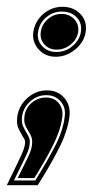

<svg xmlns="http://www.w3.org/2000/svg" viewBox="-56 -406 281 565"><path d="M-36 139Q-17 100 -6.5 78.5Q4 57 8.5 46.5Q13 36 14.5 31Q16 26 17 21Q19 10 16.5 5Q14 0 9 -8Q4 -16 -2 -29Q-8 -42 -5 -64Q0 -96 25 -118Q50 -140 82 -140Q115 -140 134 -117Q153 -94 148 -60Q142 -17 116 33.5Q90 84 55 139ZM-15 125H48Q81 72 105 26Q129 -20 134 -60Q139 -88 123 -107Q107 -126 80 -126Q54 -126 33.5 -108Q13 -90 9 -64Q7 -46 11.5 -35.5Q16 -25 21 -17Q26 -9 29.5 -1Q33 7 31 21Q30 29 27 37Q24 45 15 64Q6 83 -15 125ZM-4 118Q15 80 23.5 62.5Q32 45 34.5 37Q37 29 38 21Q40 5 36 -4Q32 -13 27 -21Q22 -29 18 -38.5Q14 -48 16 -64Q19 -88 37.5 -103.5Q56 -119 79 -119Q104 -119 117.5 -101.5Q131 -84 127 -60Q122 -22 99.5 22.5Q77 67 45 118ZM108 -239Q77 -239 57.5 -261Q38 -283 42 -312Q47 -344 71.5 -365Q96 -386 128 -386Q160 -386 180.5 -365Q201 -344 196 -312Q192 -283 166 -261Q140 -239 108 -239ZM110 -253Q137 -253 157.5 -270.5Q178 -288 182 -312Q186 -338 169.5 -355Q153 -372 126 -372Q100 -372 80 -355Q60 -338 56 -312Q52 -288 68 -270.5Q84 -253 110 -253ZM111 -260Q88 -260 74.5 -275.5Q61 -291 64 -312Q67 -334 84.5 -349.5Q102 -365 125 -365Q148 -365 162.5 -349.5Q177 -334 174 -312Q171 -291 152.5 -275.5Q134 -260 111 -260Z"/></svg>

Font: Alumni Sans Collegiate One
Style: Italic
Weight: 400
Italic angle: -8°
Designer: Robert E. Leuschke
Foundry: Robert E. Leuschke
Version: Version 1.100